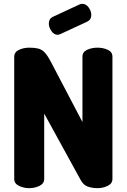

<svg xmlns="http://www.w3.org/2000/svg" viewBox="-20 -979 659 999"><path d="M132 0Q103 0 78.5 -12Q54 -24 54 -48V-683Q54 -708 78.5 -719.5Q103 -731 132 -731Q160 -731 178.5 -726.5Q197 -722 212.5 -706Q228 -690 247 -653L409 -344V-684Q409 -709 433.5 -720Q458 -731 487 -731Q516 -731 540.5 -720Q565 -709 565 -684V-48Q565 -24 540.5 -12Q516 0 487 0Q460 0 437 -8Q414 -16 400 -42L210 -388V-48Q210 -24 185.5 -12Q161 0 132 0ZM280 -798Q261 -798 247.5 -817.5Q234 -837 234 -856Q234 -881 254 -891L394 -956Q402 -959 408 -959Q428 -959 441.5 -940Q455 -921 455 -901Q455 -877 435 -867L295 -802Q291 -801 287.5 -799.5Q284 -798 280 -798Z"/></svg>

Font: Dosis ExtraLight ExtraBold
Style: Regular
Weight: 800
Version: Version 3.001; ttfautohint (v1.8.2)